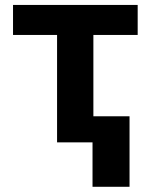

<svg xmlns="http://www.w3.org/2000/svg" viewBox="-20 -565 598 762"><path d="M206.5 -426.3H31.7V-545.4H526.4V-426.3H350.6V0H206.5ZM347.2 -103.5H494.1V176.3H347.2Z"/></svg>

Font: My Font
Style: Bold
Weight: 500
Designer: Rasmus Andersson
Foundry: rsms
Version: Version 0.001